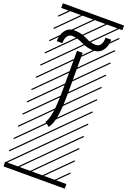

<svg xmlns="http://www.w3.org/2000/svg" viewBox="-254 -1045 1039 1563"><g transform="rotate(20 265.5 -263.5)"><path d="M235.4 15.1 197.3 -15.1Q240.7 -69.8 240.7 -309.6V-646H289.6V-309.6Q289.6 -174.3 277.8 -98.6Q266.1 -22.9 235.4 15.1ZM0 402.8H530.3V442.9H0ZM0 -970.2H530.3V-930.2H0ZM526.9 410.6 533.7 417.5 525.4 425.8 518.6 418.9ZM526.9 304.7 533.7 311.5 419.4 425.8 412.6 418.9ZM526.9 198.7 533.7 205.6 313.5 425.8 306.6 418.9ZM526.9 92.3 533.7 99.1 207.5 425.8 200.7 418.9ZM526.9 -13.2 533.7 -6.3 101.6 425.8 94.7 418.9ZM526.9 -119.1 533.7 -112.3 3.4 418 -3.4 411.1ZM526.9 -225.6 533.7 -218.8 3.4 311.5 -3.4 304.7ZM526.9 -331.5 533.7 -324.7 3.4 205.6 -3.4 198.7ZM526.9 -438 533.7 -431.2 3.4 99.1 -3.4 92.3ZM526.9 -543.5 533.7 -536.6 3.4 -6.3 -3.4 -13.2ZM526.9 -649.4 533.7 -642.6 3.4 -112.3 -3.4 -119.1ZM526.9 -755.9 533.7 -749 3.4 -218.8 -3.4 -225.6ZM526.9 -861.8 533.7 -855 3.4 -324.7 -3.4 -331.5ZM516.6 -958 523.4 -951.2 3.4 -431.2 -3.4 -438ZM411.1 -958 418 -951.2 3.4 -536.6 -3.4 -543.5ZM305.2 -958 312 -951.2 3.4 -642.6 -3.4 -649.4ZM198.7 -958 205.6 -951.2 3.4 -749 -3.4 -755.9ZM92.3 -958 99.1 -951.2 3.4 -855 -3.4 -861.8ZM422.9 -826.2H471.7Q471.7 -768.6 443.4 -731.4Q415 -694.3 367.2 -694.3Q342.3 -694.3 319.8 -699Q297.4 -703.6 284.4 -708.7Q271.5 -713.9 252.9 -722.7Q203.1 -746.6 163.1 -746.6Q138.7 -746.6 123 -726.3Q107.4 -706.1 107.4 -663.6H58.6Q58.6 -721.2 86.9 -758.3Q115.2 -795.4 163.1 -795.4Q188 -795.4 210.7 -790.8Q233.4 -786.1 246.1 -781.2Q258.8 -776.4 277.8 -767.1Q294.4 -759.3 304.7 -755.1Q314.9 -751 332 -747.1Q349.1 -743.2 367.2 -743.2Q391.6 -743.2 407.2 -763.4Q422.9 -783.7 422.9 -826.2Z"/></g></svg>

Font: AzarMehrMSRS3
Style: Regular
Weight: 1
Designer: Amin Abedi
Version: Version 1.00